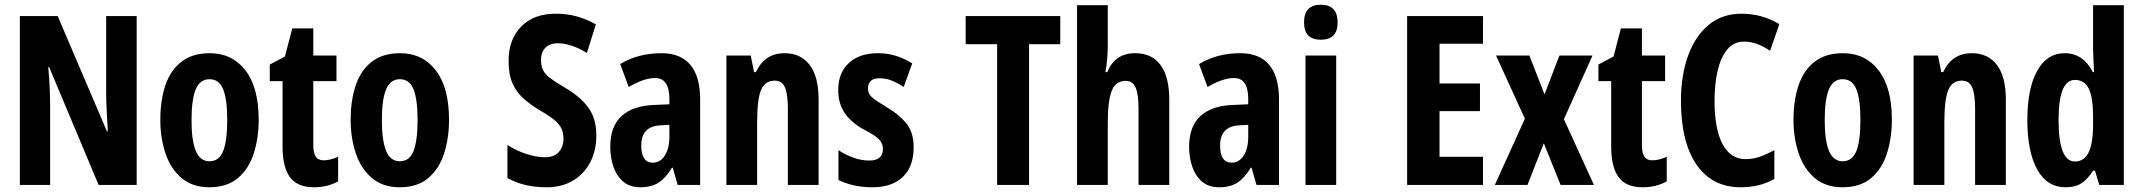

<svg xmlns="http://www.w3.org/2000/svg" viewBox="-20 -782 9058 812"><path d="M558 0H397L188 -498H184Q189 -446 190.5 -404Q192 -362 192 -331V0H64V-714H224L432 -227H436Q433 -277 431 -317.5Q429 -358 429 -389V-714H558Z M1074 -275Q1074 -199 1053.5 -134Q1033 -69 987 -29.5Q941 10 865 10Q794 10 748 -29Q702 -68 680 -133Q658 -198 658 -275Q658 -358 679.5 -421.5Q701 -485 747.5 -521Q794 -557 867 -557Q962 -557 1018 -484.5Q1074 -412 1074 -275ZM790 -273Q790 -188 808 -144Q826 -100 866 -100Q907 -100 924 -143.5Q941 -187 941 -275Q941 -361 924 -404Q907 -447 866 -447Q826 -447 808 -404.5Q790 -362 790 -273Z M1349 -104Q1377 -104 1410 -119V-15Q1365 10 1308 10Q1238 10 1206.5 -32.5Q1175 -75 1175 -163V-439H1121V-509L1185 -543L1216 -662H1305V-547H1403V-439H1305V-168Q1305 -136 1315 -120Q1325 -104 1349 -104Z M1879 -275Q1879 -199 1858.5 -134Q1838 -69 1792 -29.5Q1746 10 1670 10Q1599 10 1553 -29Q1507 -68 1485 -133Q1463 -198 1463 -275Q1463 -358 1484.5 -421.5Q1506 -485 1552.5 -521Q1599 -557 1672 -557Q1767 -557 1823 -484.5Q1879 -412 1879 -275ZM1595 -273Q1595 -188 1613 -144Q1631 -100 1671 -100Q1712 -100 1729 -143.5Q1746 -187 1746 -275Q1746 -361 1729 -404Q1712 -447 1671 -447Q1631 -447 1613 -404.5Q1595 -362 1595 -273Z M2502 -209Q2502 -145 2476 -95.5Q2450 -46 2403 -18Q2356 10 2292 10Q2247 10 2207 1.5Q2167 -7 2126 -29V-169Q2165 -144 2207 -130.5Q2249 -117 2285 -117Q2324 -117 2343.5 -139.5Q2363 -162 2363 -195Q2363 -218 2355.5 -236Q2348 -254 2327.5 -272Q2307 -290 2267 -313Q2225 -338 2194.5 -365Q2164 -392 2147.5 -429.5Q2131 -467 2131 -523Q2130 -614 2184 -669.5Q2238 -725 2334 -724Q2378 -724 2419.5 -712.5Q2461 -701 2500 -679L2462 -558Q2395 -599 2339 -599Q2304 -599 2286 -579.5Q2268 -560 2268 -530Q2268 -505 2276 -487Q2284 -469 2305.5 -452.5Q2327 -436 2368 -412Q2435 -373 2468.5 -326.5Q2502 -280 2502 -209Z M2778 -557Q2858 -557 2899.5 -508Q2941 -459 2941 -362V0H2846L2825 -73H2822Q2797 -31 2766.5 -10.5Q2736 10 2688 10Q2643 10 2615 -14.5Q2587 -39 2574 -78Q2561 -117 2561 -161Q2561 -247 2608 -290.5Q2655 -334 2743 -338L2811 -341V-363Q2811 -452 2751 -452Q2703 -452 2639 -414L2603 -511Q2678 -557 2778 -557ZM2774 -252Q2692 -248 2692 -167Q2692 -94 2741 -94Q2772 -94 2791.5 -124Q2811 -154 2811 -204V-254Z M3298 -557Q3367 -557 3404.5 -507Q3442 -457 3442 -362V0H3312V-324Q3312 -382 3300 -411.5Q3288 -441 3256 -441Q3215 -441 3198.5 -401Q3182 -361 3182 -263V0H3052V-547H3155L3169 -477H3177Q3214 -557 3298 -557Z M3844 -160Q3844 -77 3798 -33.5Q3752 10 3669 10Q3588 10 3526 -21V-147Q3552 -129 3587 -116Q3622 -103 3657 -103Q3714 -103 3714 -153Q3714 -173 3699.5 -190.5Q3685 -208 3632 -235Q3581 -263 3553 -303Q3525 -343 3525 -402Q3525 -474 3570 -515.5Q3615 -557 3693 -557Q3733 -557 3768.5 -546Q3804 -535 3838 -514L3802 -414Q3779 -430 3753 -440.5Q3727 -451 3700 -451Q3651 -451 3651 -408Q3651 -394 3657 -383.5Q3663 -373 3680 -361Q3697 -349 3731 -328Q3781 -299 3812.5 -261Q3844 -223 3844 -160Z M4332 0H4197V-595H4064V-714H4464V-595H4332Z M4665 -591Q4665 -562 4662.5 -533Q4660 -504 4655 -477H4663Q4695 -557 4781 -557Q4852 -557 4888.5 -506.5Q4925 -456 4925 -361V0H4795V-324Q4795 -384 4782.5 -412Q4770 -440 4742 -440Q4698 -440 4681.5 -397.5Q4665 -355 4665 -263V0H4535V-760H4665Z M5226 -557Q5306 -557 5347.5 -508Q5389 -459 5389 -362V0H5294L5273 -73H5270Q5245 -31 5214.5 -10.5Q5184 10 5136 10Q5091 10 5063 -14.5Q5035 -39 5022 -78Q5009 -117 5009 -161Q5009 -247 5056 -290.5Q5103 -334 5191 -338L5259 -341V-363Q5259 -452 5199 -452Q5151 -452 5087 -414L5051 -511Q5126 -557 5226 -557ZM5222 -252Q5140 -248 5140 -167Q5140 -94 5189 -94Q5220 -94 5239.5 -124Q5259 -154 5259 -204V-254Z M5566 -762Q5637 -762 5637 -687Q5637 -614 5566 -614Q5495 -614 5495 -687Q5495 -762 5566 -762ZM5631 -547V0H5501V-547Z M6252 0H5931V-714H6252V-597H6068V-429H6239V-312H6068V-119H6252Z M6429 -280 6307 -547H6448L6512 -383L6575 -547H6715L6594 -278L6721 0H6580L6509 -176L6440 0H6302Z M6968 -104Q6996 -104 7029 -119V-15Q6984 10 6927 10Q6857 10 6825.5 -32.5Q6794 -75 6794 -163V-439H6740V-509L6804 -543L6835 -662H6924V-547H7022V-439H6924V-168Q6924 -136 6934 -120Q6944 -104 6968 -104Z M7355 -606Q7313 -606 7285.5 -573.5Q7258 -541 7244.5 -484.5Q7231 -428 7231 -355Q7231 -236 7265 -172.5Q7299 -109 7362 -109Q7395 -109 7425 -120Q7455 -131 7484 -147V-25Q7422 10 7342 10Q7221 10 7155 -85.5Q7089 -181 7089 -356Q7089 -463 7119 -546Q7149 -629 7206 -676.5Q7263 -724 7345 -724Q7432 -724 7505 -680L7466 -567Q7440 -585 7413 -595.5Q7386 -606 7355 -606Z M7981 -275Q7981 -199 7960.5 -134Q7940 -69 7894 -29.5Q7848 10 7772 10Q7701 10 7655 -29Q7609 -68 7587 -133Q7565 -198 7565 -275Q7565 -358 7586.5 -421.5Q7608 -485 7654.5 -521Q7701 -557 7774 -557Q7869 -557 7925 -484.5Q7981 -412 7981 -275ZM7697 -273Q7697 -188 7715 -144Q7733 -100 7773 -100Q7814 -100 7831 -143.5Q7848 -187 7848 -275Q7848 -361 7831 -404Q7814 -447 7773 -447Q7733 -447 7715 -404.5Q7697 -362 7697 -273Z M8319 -557Q8388 -557 8425.5 -507Q8463 -457 8463 -362V0H8333V-324Q8333 -382 8321 -411.5Q8309 -441 8277 -441Q8236 -441 8219.5 -401Q8203 -361 8203 -263V0H8073V-547H8176L8190 -477H8198Q8235 -557 8319 -557Z M8716 10Q8637 10 8595.5 -65.5Q8554 -141 8554 -274Q8554 -408 8595.5 -482.5Q8637 -557 8712 -557Q8790 -557 8831 -477H8836Q8835 -509 8833.5 -531.5Q8832 -554 8832 -570V-760H8962V0H8858L8840 -60H8832Q8808 -23 8782 -6.5Q8756 10 8716 10ZM8755 -99Q8794 -99 8813 -137Q8832 -175 8832 -257V-288Q8832 -369 8814 -406.5Q8796 -444 8755 -444Q8686 -444 8686 -275Q8686 -99 8755 -99Z"/></svg>

Font: Noto Sans Thai ExtCond
Style: Bold
Weight: 700
Width: 2
Designer: Monotype Design Team
Foundry: Monotype Imaging Inc.
Version: Version 2.002; ttfautohint (v1.8.4.7-5d5b)